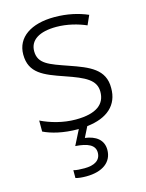

<svg xmlns="http://www.w3.org/2000/svg" viewBox="-118 -614 704 926"><g transform="rotate(-15 234.5 -151.0)"><path d="M327 142C327 92 290 66 237 59L263 7C365 -4 423 -56 422 -141C423 -235 348 -264 253 -297C161 -329 109 -345 109 -408C109 -464 158 -494 242 -494C295 -494 349 -480 390 -462L411 -509C365 -529 309 -542 245 -542C129 -542 54 -492 54 -406C54 -313 122 -287 221 -253C317 -220 367 -196 367 -137C367 -76 323 -38 218 -38C155 -38 93 -56 46 -79V-24C85 -5 143 10 217 10H220L182 85C243 89 279 105 279 143C279 182 247 200 198 200C176 200 157 199 143 195V234C156 238 174 240 196 240C278 240 327 203 327 142Z"/></g></svg>

Font: Noto Sans Khmer UI Light
Style: Regular
Weight: 300
Designer: Danh Hong and the Monotype Design Team
Foundry: Monotype Imaging Inc.
Version: Version 2.002